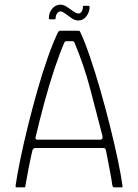

<svg xmlns="http://www.w3.org/2000/svg" viewBox="-20 -805 595 825"><path d="M52 0Q48 0 47.5 -1.5Q47 -3 47 -8Q54 -56 68 -123.5Q82 -191 101 -267.5Q120 -344 141.5 -419.5Q163 -495 186 -560Q209 -625 230 -668Q232 -670 234 -671.5Q236 -673 239 -673H315Q318 -673 321 -672Q324 -671 325 -667Q344 -627 366.5 -561Q389 -495 411 -418.5Q433 -342 452.5 -264Q472 -186 486 -119.5Q500 -53 506 -9Q507 -3 506.5 -1.5Q506 0 503 0H469Q467 0 466 -1.5Q465 -3 463 -7Q459 -36 451.5 -75Q444 -114 435 -160Q434 -165 431 -167Q428 -169 422 -169H131Q126 -168 123.5 -166Q121 -164 119 -158Q109 -114 101.5 -75Q94 -36 89 -6Q89 -3 88.5 -1.5Q88 0 84 0ZM140 -205H412Q416 -205 419 -208.5Q422 -212 420 -222Q394 -324 367 -425.5Q340 -527 300 -622Q298 -628 290 -628H266Q258 -628 256 -621Q236 -575 213.5 -507.5Q191 -440 170.5 -364Q150 -288 133 -216Q132 -213 133 -209Q134 -205 140 -205ZM195 -722Q190 -722 190 -727Q190 -751 204.5 -768Q219 -785 240 -785Q253 -785 267.5 -775.5Q282 -766 295 -756.5Q308 -747 318 -747Q325 -747 330.5 -755Q336 -763 336 -774Q336 -780 339 -780H360Q365 -780 365 -774Q365 -754 351.5 -735.5Q338 -717 316 -717Q302 -717 287.5 -727Q273 -737 260.5 -746.5Q248 -756 239 -756Q231 -756 225 -747Q219 -738 219 -727Q219 -722 215 -722Z"/></svg>

Font: Glory Thin ExtraLight
Style: Regular
Weight: 250
Version: Version 1.011